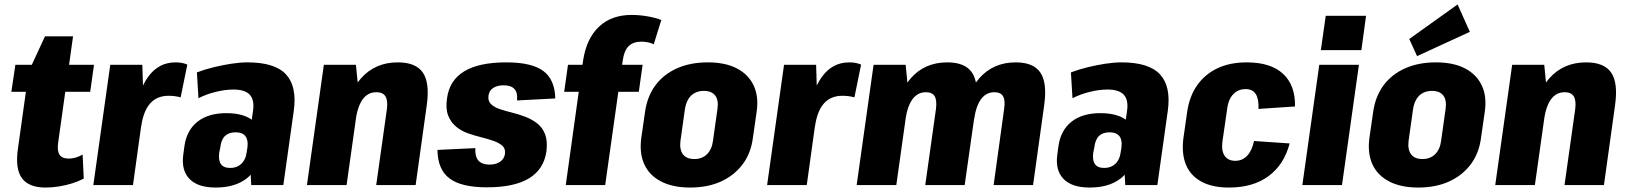

<svg xmlns="http://www.w3.org/2000/svg" viewBox="-20 -831 7310 862"><path d="M185 11Q109 11 78.5 -31Q48 -73 60 -160L109 -510L182 -668H308L241 -190Q236 -153 247.5 -136Q259 -119 289 -119Q304 -119 319.5 -123.5Q335 -128 351 -137L356 -29Q333 -17 304.5 -8Q276 1 245 6Q214 11 185 11ZM49 -540H402L385 -419H31Z M475 -540H619L625 -346L577 0H399ZM580 -295Q598 -421 645 -486Q692 -551 768 -551Q783 -551 796.5 -548.5Q810 -546 821 -541L791 -394Q765 -401 737 -401Q685 -401 654.5 -367Q624 -333 614 -264Z M1097 -199 1116 -334Q1123 -382 1101.5 -405.5Q1080 -429 1028 -429Q991 -429 948.5 -418.5Q906 -408 871 -390L864 -506Q901 -520 940.5 -529.5Q980 -539 1019 -545Q1058 -551 1091 -551Q1214 -551 1264 -497Q1314 -443 1299 -334L1252 0H1108ZM948 11Q868 11 830.5 -28Q793 -67 803 -138L808 -175Q818 -246 866.5 -284.5Q915 -323 996 -323Q1080 -323 1121 -285Q1162 -247 1152 -176L1146 -139Q1137 -67 1085 -28Q1033 11 948 11ZM1014 -77Q1044 -77 1063.5 -95.5Q1083 -114 1087 -145L1091 -170Q1095 -203 1081.5 -220Q1068 -237 1038 -237Q1007 -237 990 -220.5Q973 -204 969 -169L964 -144Q960 -111 972 -94Q984 -77 1014 -77Z M1717 -341Q1722 -380 1710.5 -398.5Q1699 -417 1670 -417Q1632 -417 1609 -386Q1586 -355 1577 -294L1511 -221L1517 -267Q1537 -407 1600.5 -479Q1664 -551 1766 -551Q1847 -551 1878.5 -505Q1910 -459 1896 -359L1846 0H1669ZM1434 -540H1578L1592 -398L1536 0H1358Z M2166 10Q2051 10 1998 -30Q1945 -70 1944 -158L2114 -166Q2112 -128 2128 -110Q2144 -92 2178 -92Q2207 -92 2225.5 -105Q2244 -118 2247 -140Q2250 -163 2236 -176Q2222 -189 2197 -198Q2172 -207 2141.5 -214.5Q2111 -222 2081 -232.5Q2051 -243 2027.5 -262.5Q2004 -282 1992 -312.5Q1980 -343 1987 -390Q1998 -471 2064.5 -511Q2131 -551 2253 -551Q2367 -551 2419 -512.5Q2471 -474 2473 -389L2301 -380Q2305 -414 2290 -431Q2275 -448 2241 -448Q2212 -448 2194 -436Q2176 -424 2173 -401Q2170 -378 2184 -364Q2198 -350 2223 -341.5Q2248 -333 2278.5 -325.5Q2309 -318 2339 -306.5Q2369 -295 2392.5 -276.5Q2416 -258 2427.5 -227.5Q2439 -197 2433 -150Q2421 -70 2354.5 -30Q2288 10 2166 10Z M2598 -560Q2613 -658 2669 -711Q2725 -764 2816 -764Q2851 -764 2888 -757.5Q2925 -751 2949 -741L2915 -632Q2904 -638 2889 -641Q2874 -644 2860 -644Q2823 -644 2802.5 -624Q2782 -604 2776 -560L2697 0H2520ZM2530 -540H2865L2848 -419H2513Z M3078 11Q3001 11 2948.5 -16Q2896 -43 2873 -92.5Q2850 -142 2859 -211L2876 -329Q2886 -399 2923 -448.5Q2960 -498 3020 -524.5Q3080 -551 3158 -551Q3236 -551 3288 -524Q3340 -497 3363.5 -447.5Q3387 -398 3377 -329L3360 -211Q3351 -142 3313.5 -92.5Q3276 -43 3216.5 -16Q3157 11 3078 11ZM3097 -117Q3132 -117 3154 -138.5Q3176 -160 3181 -199L3201 -341Q3207 -381 3191 -402Q3175 -423 3140 -423Q3117 -423 3099 -413.5Q3081 -404 3070 -385.5Q3059 -367 3055 -341L3035 -199Q3030 -160 3046 -138.5Q3062 -117 3097 -117Z M3500 -540H3644L3650 -346L3602 0H3424ZM3605 -295Q3623 -421 3670 -486Q3717 -551 3793 -551Q3808 -551 3821.5 -548.5Q3835 -546 3846 -541L3816 -394Q3790 -401 3762 -401Q3710 -401 3679.5 -367Q3649 -333 3639 -264Z M4488 -341Q4494 -380 4483.5 -398.5Q4473 -417 4444 -417Q4408 -417 4385 -386.5Q4362 -356 4353 -294L4286 -221L4292 -267Q4313 -407 4376 -479Q4439 -551 4540 -551Q4620 -551 4651 -505Q4682 -459 4668 -359L4618 0H4441ZM3902 -540H4046L4060 -398L4004 0H3826ZM4182 -341Q4187 -380 4176.5 -398.5Q4166 -417 4137 -417Q4100 -417 4077 -386Q4054 -355 4045 -294L3979 -221L3985 -267Q4006 -407 4068.5 -479Q4131 -551 4233 -551Q4313 -551 4344 -505Q4375 -459 4362 -359L4311 0H4134Z M5021 -199 5040 -334Q5047 -382 5025.5 -405.5Q5004 -429 4952 -429Q4915 -429 4872.5 -418.5Q4830 -408 4795 -390L4788 -506Q4825 -520 4864.5 -529.5Q4904 -539 4943 -545Q4982 -551 5015 -551Q5138 -551 5188 -497Q5238 -443 5223 -334L5176 0H5032ZM4872 11Q4792 11 4754.5 -28Q4717 -67 4727 -138L4732 -175Q4742 -246 4790.5 -284.5Q4839 -323 4920 -323Q5004 -323 5045 -285Q5086 -247 5076 -176L5070 -139Q5061 -67 5009 -28Q4957 11 4872 11ZM4938 -77Q4968 -77 4987.5 -95.5Q5007 -114 5011 -145L5015 -170Q5019 -203 5005.5 -220Q4992 -237 4962 -237Q4931 -237 4914 -220.5Q4897 -204 4893 -169L4888 -144Q4884 -111 4896 -94Q4908 -77 4938 -77Z M5497 11Q5423 11 5374 -15.5Q5325 -42 5304.5 -91.5Q5284 -141 5293 -211L5310 -329Q5320 -399 5355 -448.5Q5390 -498 5446 -524.5Q5502 -551 5577 -551Q5685 -551 5740.5 -499.5Q5796 -448 5794 -353L5630 -342Q5632 -386 5618 -408.5Q5604 -431 5572 -431Q5550 -431 5533 -421Q5516 -411 5505 -392.5Q5494 -374 5490 -346L5468 -194Q5463 -153 5478.5 -131Q5494 -109 5526 -109Q5558 -109 5579.5 -132Q5601 -155 5610 -198L5770 -187Q5745 -92 5675.5 -40.5Q5606 11 5497 11Z M6081 -540 6005 0H5827L5903 -540ZM6113 -760 6092 -606H5910L5932 -760Z M6347 11Q6270 11 6217.5 -16Q6165 -43 6142 -92.5Q6119 -142 6128 -211L6145 -329Q6155 -399 6192 -448.5Q6229 -498 6289 -524.5Q6349 -551 6427 -551Q6505 -551 6557 -524Q6609 -497 6632.5 -447.5Q6656 -398 6646 -329L6629 -211Q6620 -142 6582.5 -92.5Q6545 -43 6485.5 -16Q6426 11 6347 11ZM6366 -117Q6401 -117 6423 -138.5Q6445 -160 6450 -199L6470 -341Q6476 -381 6460 -402Q6444 -423 6409 -423Q6386 -423 6368 -413.5Q6350 -404 6339 -385.5Q6328 -367 6324 -341L6304 -199Q6299 -160 6315 -138.5Q6331 -117 6366 -117ZM6579 -688 6342 -579 6307 -656 6524 -811Z M7052 -341Q7057 -380 7045.5 -398.5Q7034 -417 7005 -417Q6967 -417 6944 -386Q6921 -355 6912 -294L6846 -221L6852 -267Q6872 -407 6935.5 -479Q6999 -551 7101 -551Q7182 -551 7213.5 -505Q7245 -459 7231 -359L7181 0H7004ZM6769 -540H6913L6927 -398L6871 0H6693Z"/></svg>

Font: Pathway Extreme Condensed ExtraBold
Style: Italic
Weight: 800
Width: 3
Italic angle: -8°
Version: Version 1.001;gftools[0.9.26]